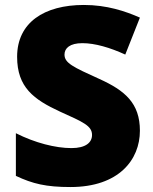

<svg xmlns="http://www.w3.org/2000/svg" viewBox="-20 -744 617 774"><path d="M544 -217C544 -328 484 -379 380 -426C274 -474 240 -490 240 -524C240 -550 262 -570 312 -570C363 -570 424 -552 485 -524L544 -673C485 -699 411 -724 318 -724C158 -724 49 -653 49 -515C49 -392 116 -343 222 -294C315 -252 351 -237 351 -200C351 -169 325 -147 268 -147C204 -147 121 -168 44 -207V-35C112 -3 166 10 264 10C459 10 544 -100 544 -217Z"/></svg>

Font: Noto Sans Canadian Aboriginal Black
Style: Regular
Weight: 900
Designer: Monotype Design Team, Typotheque's Kevin King
Foundry: Monotype Imaging Inc.
Version: Version 2.004